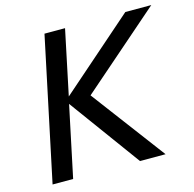

<svg xmlns="http://www.w3.org/2000/svg" viewBox="-105 -822 941 929"><g transform="rotate(-15 366.0 -357.5)"><path d="M46 0 197 -715H300L232 -391L602 -715H732L335 -369L612 0H484L224 -356L149 0Z"/></g></svg>

Font: Wix Madefor Text Medium
Style: Italic
Weight: 500
Italic angle: -12°
Designer: Dalton Maag Ltd
Foundry: Dalton Maag Ltd
Version: Version 3.100